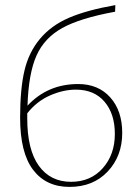

<svg xmlns="http://www.w3.org/2000/svg" viewBox="-20 -731 547 754"><path d="M287 -401Q366 -401 413 -348.5Q460 -296 460 -209Q460 -118 403 -57.5Q346 3 253 3Q161 3 110 -64Q59 -131 59 -269Q59 -381 76 -453.5Q93 -526 137 -578.5Q181 -631 250.5 -661Q320 -691 433 -711L432 -685Q295 -660 224.5 -621Q154 -582 123 -512Q92 -442 88 -316Q167 -401 287 -401ZM259 -17Q336 -17 383.5 -70.5Q431 -124 431 -205Q431 -284 390.5 -331.5Q350 -379 278 -379Q228 -379 176 -356Q124 -333 87 -286V-266Q87 -143 132.5 -80Q178 -17 259 -17Z"/></svg>

Font: EauTestInfant Extralight
Style: Regular
Weight: 250
Designer: Christian Thalmann (Catharsis Fonts)
Version: Version 0.001;PS 000.001;hotconv 1.0.88;makeotf.lib2.5.64775